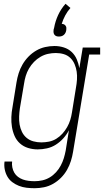

<svg xmlns="http://www.w3.org/2000/svg" viewBox="-20 -781 549 1014"><path d="M163 213Q141 213 120 210.5Q99 208 80 200.5Q61 193 45 181Q29 169 19 151.5Q9 134 5 113.5Q1 93 4 72H44Q42 87 45 102.5Q48 118 55.5 131Q63 144 75 153Q87 162 101 167Q115 172 131 174Q147 176 163 176Q183 176 203.5 171.5Q224 167 242.5 156Q261 145 276 128.5Q291 112 301 93Q311 74 317 54.5Q323 35 327 14L344 -93Q332 -70 314.5 -50.5Q297 -31 275 -17Q253 -3 228 2.5Q203 8 179 8Q153 8 128.5 0.5Q104 -7 85.5 -23.5Q67 -40 57 -63Q47 -86 43 -111Q39 -136 40 -162.5Q41 -189 46 -215L67 -345Q71 -370 78.5 -394Q86 -418 99 -440.5Q112 -463 130.5 -482Q149 -501 171.5 -514Q194 -527 218.5 -532.5Q243 -538 268 -538Q293 -538 317 -530.5Q341 -523 358.5 -506.5Q376 -490 385.5 -467.5Q395 -445 399 -421L417 -530H509V-493H451L366 20Q362 45 354.5 69Q347 93 334 116Q321 139 302 158Q283 177 260 190Q237 203 212 208Q187 213 163 213ZM198 -29Q218 -29 238.5 -33Q259 -37 277 -48Q295 -59 309.5 -75Q324 -91 334.5 -109.5Q345 -128 351 -147.5Q357 -167 360 -187L381 -317Q385 -338 386.5 -360Q388 -382 385 -402.5Q382 -423 374 -442Q366 -461 351.5 -475Q337 -489 317 -495Q297 -501 275 -501Q254 -501 233.5 -496.5Q213 -492 194 -481Q175 -470 159.5 -454Q144 -438 133 -419Q122 -400 116 -380Q110 -360 107 -339L85 -209Q82 -188 81 -166Q80 -144 83.5 -123.5Q87 -103 96 -84.5Q105 -66 120.5 -53Q136 -40 156.5 -34.5Q177 -29 198 -29ZM291 -588Q284 -588 278 -590Q272 -592 268 -597Q264 -602 263 -608.5Q262 -615 263 -622V-624L266 -635Q272 -669 287 -701.5Q302 -734 326 -761L352 -739Q336 -721 324.5 -699.5Q313 -678 306 -655Q312 -655 317.5 -652.5Q323 -650 326.5 -645Q330 -640 330.5 -634Q331 -628 330 -622Q329 -615 326 -608.5Q323 -602 317.5 -597Q312 -592 305 -590Q298 -588 291 -588Z"/></svg>

Font: Iosevka Slab Extralight
Style: Italic
Weight: 200
Italic angle: -9°
Monospace: yes
Designer: Belleve Invis
Foundry: Belleve Invis
Version: Version 11.1.1; ttfautohint (v1.8.3)